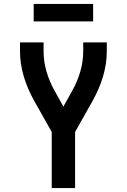

<svg xmlns="http://www.w3.org/2000/svg" viewBox="-20 -949 640 969"><path d="M241 0V-283L152 -441Q136 -470 123 -500Q110 -530 100.5 -561.5Q91 -593 86 -625.5Q81 -658 81 -691V-735H200V-691Q200 -638 215 -587Q230 -536 256 -490L300 -411L344 -490Q370 -536 385 -587Q400 -638 400 -691V-735H519V-691Q519 -658 514 -625.5Q509 -593 499.5 -561.5Q490 -530 477 -500Q464 -470 448 -441L359 -283V0ZM150 -841V-929H450V-841Z"/></svg>

Font: Zed Sans Extended
Style: Bold
Weight: 700
Width: 7
Designer: Belleve Invis
Foundry: Belleve Invis
Version: Version 1.0.0; ttfautohint (v1.8.4)